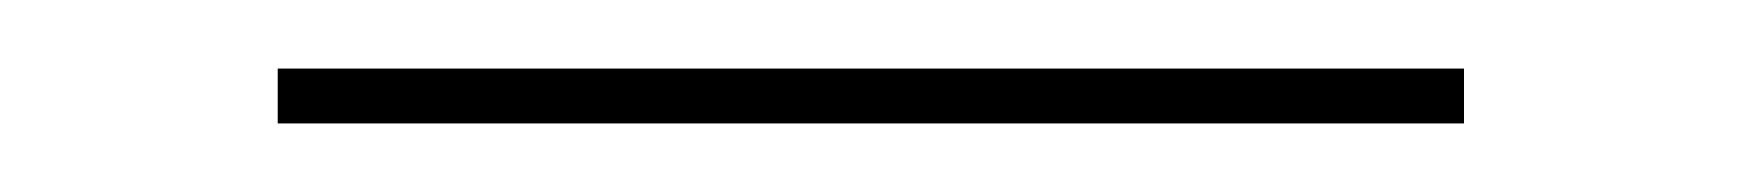

<svg xmlns="http://www.w3.org/2000/svg" viewBox="-20 -300 507 56"><path d="M61 -264V-280H407V-264Z"/></svg>

Font: Lil Grotesk Thin
Style: Regular
Weight: 100
Designer: Bastien Sozeau
Foundry: NBR — Bastien Sozeau
Version: Version 3.003; ttfautohint (v1.8.4.7-5d5b);gftools[0.9.33]